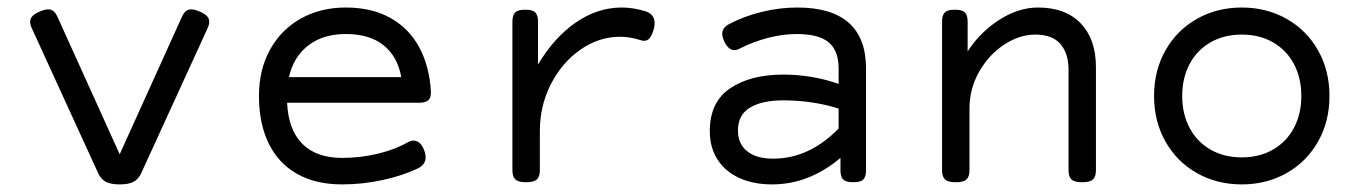

<svg xmlns="http://www.w3.org/2000/svg" viewBox="-20 -482 3638 513"><path d="M539.1 -423.8Q539.1 -416.5 534.7 -406.7L357.4 -19.5Q350.1 -3.4 336.9 3.7Q323.7 10.7 299.8 10.7Q275.9 10.7 262.7 3.7Q249.5 -3.4 242.2 -19.5L64.9 -406.7Q60.5 -416 60.5 -423.8Q60.5 -432.6 66.9 -439.2Q73.2 -445.8 86.4 -451.2Q99.6 -457 108.9 -457Q117.2 -457 123 -452.1Q128.9 -447.3 133.8 -436.5L299.8 -69.8L465.8 -436.5Q470.7 -447.3 476.6 -452.1Q482.4 -457 490.7 -457Q500 -457 513.2 -451.2Q526.4 -445.8 532.7 -439.2Q539.1 -432.6 539.1 -423.8Z M1131.3 -237.8Q1132.3 -221.7 1124.8 -214.6Q1117.2 -207.5 1100.6 -207.5H747.1Q750.5 -134.8 788.1 -97.4Q825.7 -60.1 894 -60.1Q942.9 -60.1 989.5 -71.3Q1036.1 -82.5 1069.8 -102.1Q1078.1 -106.4 1085 -106.4Q1094.2 -106.4 1101.8 -99.4Q1109.4 -92.3 1113.8 -79.1Q1117.2 -70.3 1117.2 -61.5Q1117.2 -42 1095.7 -31.7Q1056.2 -12.7 1002.4 -1Q948.7 10.7 894 10.7Q823.2 10.7 773.4 -17.6Q723.6 -45.9 697.8 -99.1Q671.9 -152.3 671.9 -225.6Q671.9 -295.4 701.4 -349.1Q731 -402.8 783.7 -432.4Q836.4 -461.9 903.8 -461.9Q974.6 -461.9 1024.4 -433.3Q1074.2 -404.8 1100.8 -354.5Q1127.4 -304.2 1131.3 -237.8ZM752 -275.9H1052.2Q1042 -331.5 1004.6 -361.3Q967.3 -391.1 903.8 -391.1Q843.3 -391.1 803.7 -360.6Q764.2 -330.1 752 -275.9Z M1705.1 -451.7Q1729 -443.8 1729 -420.4Q1729 -412.6 1727.1 -405.3Q1722.7 -389.2 1716.6 -381.1Q1710.4 -373 1701.2 -373Q1695.8 -373 1690.4 -375Q1663.1 -383.8 1636.7 -383.8Q1580.6 -383.8 1531.2 -349.6Q1481.9 -315.4 1452.1 -257.6Q1422.4 -199.7 1422.4 -131.8V-26.9Q1422.4 -9.8 1414.3 -2.4Q1406.2 4.9 1386.2 4.9H1385.3Q1365.2 4.9 1357.2 -2.4Q1349.1 -9.8 1349.1 -26.9V-424.3Q1349.1 -441.4 1356.4 -448.7Q1363.8 -456.1 1382.8 -456.1H1383.8Q1402.8 -456.1 1410.2 -448.7Q1417.5 -441.4 1417.5 -424.3V-309.6Q1460 -381.3 1518.1 -421.6Q1576.2 -461.9 1641.1 -461.9Q1672.9 -461.9 1705.1 -451.7Z M2293.9 -299.3V-26.9Q2293.9 -9.8 2286.6 -2.4Q2279.3 4.9 2260.3 4.9H2259.3Q2240.2 4.9 2232.9 -2.4Q2225.6 -9.8 2225.6 -26.9V-60.1Q2186 -26.4 2139.9 -7.8Q2093.8 10.7 2042.5 10.7Q1993.7 10.7 1956.1 -6.1Q1918.5 -22.9 1897.5 -55.2Q1876.5 -87.4 1876.5 -131.8Q1876.5 -209.5 1930.9 -246.1Q1985.4 -282.7 2072.3 -282.7Q2149.9 -282.7 2220.7 -257.8V-299.3Q2220.7 -346.7 2194.1 -368.9Q2167.5 -391.1 2108.4 -391.1Q2071.8 -391.1 2032.2 -380.9Q1992.7 -370.6 1957 -352.5Q1949.2 -348.1 1941.9 -348.1Q1926.3 -348.1 1915 -371.6Q1909.7 -383.3 1909.7 -391.1Q1909.7 -408.2 1927.7 -417.5Q1968.8 -439 2015.9 -450.4Q2063 -461.9 2110.4 -461.9Q2202.1 -461.9 2248 -420.9Q2293.9 -379.9 2293.9 -299.3ZM2220.7 -138.7V-191.9Q2187.5 -202.6 2149.4 -208.3Q2111.3 -213.9 2072.8 -213.9Q2016.6 -213.9 1984.1 -194.6Q1951.7 -175.3 1951.7 -133.3Q1951.7 -97.7 1976.3 -77.9Q2001 -58.1 2045.4 -58.1Q2142.6 -58.1 2220.7 -138.7Z M2908.2 -302.7V-26.9Q2908.2 -9.8 2900.1 -2.4Q2892.1 4.9 2872.1 4.9H2871.1Q2851.1 4.9 2843 -2.4Q2835 -9.8 2835 -26.9V-295.4Q2835 -339.4 2813.2 -364.5Q2791.5 -389.6 2746.1 -389.6Q2704.1 -389.6 2663.3 -363Q2622.6 -336.4 2596.4 -290.8Q2570.3 -245.1 2570.3 -191.4V-26.9Q2570.3 -9.8 2562.3 -2.4Q2554.2 4.9 2534.2 4.9H2533.2Q2513.2 4.9 2505.1 -2.4Q2497.1 -9.8 2497.1 -26.9V-424.3Q2497.1 -441.4 2504.4 -448.7Q2511.7 -456.1 2530.8 -456.1H2531.7Q2550.8 -456.1 2558.1 -448.7Q2565.4 -441.4 2565.4 -424.3V-344.7Q2598.6 -396 2649.9 -429Q2701.2 -461.9 2753.4 -461.9Q2827.1 -461.9 2867.7 -419.4Q2908.2 -377 2908.2 -302.7Z M3532.2 -225.6Q3532.2 -157.7 3501.7 -103.8Q3471.2 -49.8 3417.7 -19.5Q3364.3 10.7 3297.9 10.7Q3231.4 10.7 3178 -19.5Q3124.5 -49.8 3094 -103.8Q3063.5 -157.7 3063.5 -225.6Q3063.5 -293.5 3094 -347.4Q3124.5 -401.4 3178 -431.6Q3231.4 -461.9 3297.9 -461.9Q3364.3 -461.9 3417.7 -431.6Q3471.2 -401.4 3501.7 -347.4Q3532.2 -293.5 3532.2 -225.6ZM3138.7 -225.6Q3138.7 -177.7 3158.4 -140.4Q3178.2 -103 3214.4 -82.3Q3250.5 -61.5 3297.9 -61.5Q3345.2 -61.5 3381.3 -82.3Q3417.5 -103 3437.3 -140.4Q3457 -177.7 3457 -225.6Q3457 -273.4 3437.3 -310.8Q3417.5 -348.1 3381.3 -368.9Q3345.2 -389.6 3297.9 -389.6Q3250.5 -389.6 3214.4 -368.9Q3178.2 -348.1 3158.4 -310.8Q3138.7 -273.4 3138.7 -225.6Z"/></svg>

Font: Courier Prime Code
Style: Regular
Weight: 400
Designer: Alan Dague-Greene
Foundry: Quote-Unquote Apps
Version: Version 3.0318